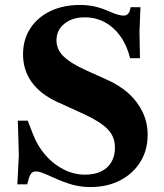

<svg xmlns="http://www.w3.org/2000/svg" viewBox="-20 -744 661 775"><path d="M345 11Q308 11 274 2Q240 -7 194 -28Q161 -43 148 -47.5Q135 -52 126 -52Q113 -52 106 -44Q99 -36 94 -15L90 0H50L56 -118L52 -257H92L114 -200Q133 -152 165 -116Q197 -80 238 -59.5Q279 -39 323 -39Q361 -39 388 -52Q415 -65 429.5 -89.5Q444 -114 444 -148Q444 -178 431 -201Q418 -224 387 -245.5Q356 -267 300 -292L210 -333Q143 -364 108 -412.5Q73 -461 73 -525Q73 -584 102 -629Q131 -674 183 -699Q235 -724 303 -724Q335 -724 363.5 -717.5Q392 -711 430 -694Q461 -681 479 -681Q503 -681 507 -715H547L543 -616L545 -509H505Q493 -560 466.5 -597Q440 -634 403.5 -654Q367 -674 322 -674Q271 -674 239.5 -648Q208 -622 208 -581Q208 -545 236 -517Q264 -489 328 -460L408 -424Q463 -400 500 -366Q537 -332 556.5 -290Q576 -248 576 -200Q576 -138 546.5 -90.5Q517 -43 465 -16Q413 11 345 11Z"/></svg>

Font: Baskervville SC
Style: Regular
Weight: 400
Designer: Alexis Faudot, Rémi Forte, Morgane Pierson, Rafael Ribas, Tanguy Vanlaeys, Rosalie Wagner, Thomas Huot-Marchand
Foundry: ANRT
Version: Version 1.100